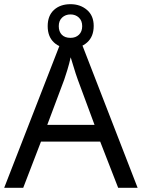

<svg xmlns="http://www.w3.org/2000/svg" viewBox="-20 -898 679 918"><path d="M545 0 459 -221H176L91 0H0L279 -717H360L638 0ZM352 -517Q349 -525 342 -546Q335 -567 328.5 -589.5Q322 -612 318 -624Q311 -593 302 -563.5Q293 -534 287 -517L206 -301H432ZM317 -667Q268 -667 238 -695Q208 -723 208 -773Q208 -823 238 -850.5Q268 -878 317 -878Q364 -878 396 -850.5Q428 -823 428 -774Q428 -723 396.5 -695Q365 -667 317 -667ZM317 -717Q342 -717 357.5 -732Q373 -747 373 -773Q373 -799 357 -814Q341 -829 317 -829Q293 -829 277 -814Q261 -799 261 -773Q261 -747 275.5 -732Q290 -717 317 -717Z"/></svg>

Font: Noto Sans Khudawadi
Style: Regular
Weight: 400
Designer: Monotype Design Team
Foundry: Monotype Imaging Inc.
Version: Version 2.003; ttfautohint (v1.8.4.7-5d5b)